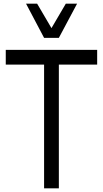

<svg xmlns="http://www.w3.org/2000/svg" viewBox="-20 -1020 557 1040"><path d="M298.8 -814.9H218.8L121.1 -1000H181.2L258.8 -867.7L336.4 -1000H397.5ZM506.3 -750V-669.9H298.8V0H218.8V-669.9H11.2V-750Z"/></svg>

Font: Now
Style: Regular
Weight: 400
Designer: Alfredo Marco Pradil
Foundry: Alfredo Marco Pradil
Version: Version 1.002;PS 001.002;hotconv 1.0.88;makeotf.lib2.5.64775